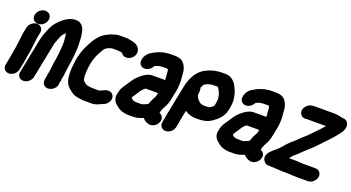

<svg xmlns="http://www.w3.org/2000/svg" viewBox="-61 -1555 4728 2584"><g transform="rotate(20 2303.0 -262.5)"><path d="M100.3 -440 86.4 -370C77 -323.1 77.7 -286.6 70.3 -249.2C62.8 -202.1 62.7 -171.2 54.9 -132L45.3 -84C43.1 -73.3 41.8 -64.2 41.1 -53.3L38.9 -42C36.9 -32.2 35.8 -24.1 35.1 -13.3L8.5 120C-2.3 174.2 33.9 219.5 88.2 219.5C143 219.5 195.9 173.4 206.5 120L231 -2.7C235.4 -19.5 235.8 -36.5 236.9 -42C240.2 -58.4 241.3 -74.3 243.3 -84L252.9 -132C262.5 -180.2 263.4 -215.3 269.7 -256.6C276.2 -297.3 277.6 -335.9 284.4 -370L298.3 -440C309.2 -494.5 273.1 -538.5 219 -538.5C165 -538.5 111.2 -494.5 100.3 -440ZM146.9 -643C135.6 -586.8 172.7 -541.5 228.6 -541.5C282.8 -541.5 336.3 -584.8 347.3 -640C358.5 -696.4 320.4 -741.5 265.5 -741.5C211.3 -741.5 157.9 -698.2 146.9 -643Z M592.3 11.2 583.9 53C582 62.6 581 71.5 580.8 81.7C579.5 86.6 578.2 91.8 577.1 97L574.1 112C566.5 150.5 569.8 188.7 599.3 212.4C662.1 262.7 776.8 198.7 772.6 109.6L775.1 97C777.2 86.8 783.8 68.5 783 47.4L791.1 7C791.2 6.5 791.4 5.7 791.4 5C798.3 -41.7 801.3 -77 807.4 -120.1L812.5 -155.1C814.9 -167.3 817.5 -182.2 819 -193.4L823 -223.5C824.4 -233.5 825 -244.5 827.3 -259.6C835.2 -308.6 834.9 -344.5 839.6 -387C842.4 -425.4 841.7 -451.2 839.6 -486.8C838.7 -530.2 837.4 -575.7 828.4 -618.7C824.1 -643.2 821.4 -668.1 805.8 -695.6C791.5 -722.2 768.8 -753.7 723.4 -762.8C675.6 -772.4 627.2 -759 591.1 -740.5C568.1 -728.5 554.8 -721.1 530.7 -703.6C497.6 -679.6 482.8 -661.5 460.2 -639.3C417.5 -595 395 -549.2 372.4 -492.6C358.3 -453.2 337.9 -412.8 327.2 -359L226.2 147C215.3 201.6 250.3 246.5 305.3 246.5C360.3 246.5 413.3 201.6 424.2 147L525.2 -359C526.9 -367.5 529 -374.7 532.3 -383C552.9 -437.1 570.4 -491.4 591.2 -517.3C605.2 -530.2 617.2 -543.3 628.2 -552.8C630.2 -542 631.7 -532.8 632.7 -519.3C638.6 -469.4 643.2 -418.5 638.6 -365.2C634.1 -323.1 633.4 -289.4 627.4 -249.5C622.7 -209.3 621.2 -188.6 613.8 -152C606.6 -115.7 603.6 -78.5 599.6 -45.6C597.1 -31.1 597 -22.8 596.1 -18C594.1 -8.1 594.1 -2.3 592.3 11.2Z M1609.8 -680.7C1582.3 -747.6 1507.3 -754.7 1449.4 -766.8C1448.6 -766.9 1447.1 -767.2 1445.9 -767.3L1427.1 -769.2C1417.1 -770.6 1406.8 -771.2 1392.6 -770.5H1319.8C1295 -770.5 1273.1 -766 1252.3 -760C1214.8 -750.3 1184.4 -739.3 1147.3 -719.2C1113.8 -701.5 1083.8 -682.6 1054.8 -650.1L1036.3 -628.8C1003.8 -591.3 974.9 -539.2 953.1 -495.9C930.4 -450.8 909.7 -408.3 894.5 -350.4C883.4 -308.5 877.2 -287.7 870.6 -240.7C860.8 -167.7 856.3 -107.5 859.4 -44.4C860.3 -10.4 867 17.8 872.5 38C888.5 97.1 925.7 130.1 966.8 159.5L976.8 167.2C991.6 178.5 1009.7 193.2 1039.7 199.6C1064.7 206.9 1093.4 211.2 1123 214.3L1136.7 216C1148.1 218.3 1161.2 219.2 1175.4 218.5H1277.4C1294.5 218.5 1309.2 216.7 1327.4 210.7C1361.3 201.5 1391.6 185.7 1417.1 174C1442.3 166.5 1470.6 149.9 1489.5 122.8C1529.7 65.4 1508.1 10.1 1471.8 -10C1417.6 -40.1 1356.2 1.3 1338.3 9.5C1334.2 11.3 1323.8 14.2 1309.3 20.5H1203.5C1197.8 19.4 1191.4 18.4 1185.6 17.7L1168 15.7C1149 13.6 1128 8.6 1124.9 6.6C1112.1 -5.4 1099.6 -11.7 1089.6 -18.8C1085.4 -21.8 1084.7 -24.7 1072.5 -34.7C1072 -35.5 1071.2 -37.4 1069.3 -42.5C1065.9 -59.7 1061.3 -74.7 1060.4 -89.3C1060.4 -114.8 1060.7 -138 1061.2 -166.4C1062.2 -198 1069.4 -249.7 1077.8 -292C1080.8 -303.6 1084.7 -318.7 1089.3 -335C1100.6 -375 1112.8 -401.2 1130.5 -438.3C1138.3 -453.5 1160.2 -489.6 1171.9 -510.1L1180.1 -520.6C1186.9 -528.8 1191.6 -534.5 1194.2 -536.9C1211.9 -548.3 1236.7 -561.9 1249 -564.2C1262.4 -566.8 1279 -572.5 1280.3 -572.5H1360.3C1360.9 -572.5 1363.4 -572.8 1364.4 -572.7L1381.3 -570.9C1388.1 -569.5 1396.9 -567.5 1410 -566.7C1415.6 -565 1421.1 -563.7 1426.9 -562C1436.2 -545.4 1452.6 -530.4 1476 -524.5C1529.9 -510.9 1588.6 -547.8 1610.5 -597.9C1622.9 -626.1 1620.4 -655.8 1609.8 -680.7Z M2285.8 -317C2293.1 -353.5 2296.9 -391.6 2298.1 -426.4C2298.5 -452.9 2300.5 -487.5 2295.1 -516.3C2293.7 -524.5 2293.6 -543.9 2292.1 -561.3L2289.7 -589.7C2288.2 -602.9 2287.6 -611.9 2285.3 -621.2L2280.8 -639.4C2272.7 -671.4 2253.9 -703.8 2233.8 -726C2206.4 -754.8 2163.8 -768.5 2113.4 -768.5H2050.4C2039 -768.5 2025.3 -768.9 2012.8 -767.1C1979.1 -762.4 1945.9 -760 1908.4 -746C1892.6 -740.7 1873.5 -735.8 1850.2 -723.2L1835.7 -715.8C1821 -708.5 1798.6 -695.3 1786.6 -688.2C1750.4 -666.9 1716.1 -624.2 1706.3 -575L1704.5 -566C1693.8 -512.6 1728.3 -466.5 1783.1 -466.5C1831.3 -466.5 1874.3 -500.3 1894 -541.1L1913.5 -550.8C1926.3 -556.6 1941.5 -562.6 1951.6 -564C1972.4 -567.6 1990.1 -570.5 2008.9 -570.5H2073.9C2075.5 -570.5 2076.3 -570.2 2078 -569.9C2081 -564.6 2083.8 -556.8 2087.5 -544.7C2091.4 -523.5 2089.3 -488.1 2095.3 -451.8L2096.2 -434.5C2096.3 -429 2096.4 -422.6 2096.6 -416.5H1930.1C1860.8 -416.5 1817.7 -390.7 1775.1 -357.7C1733.1 -325.2 1701.7 -293.9 1671.6 -248.8L1654.8 -223.2C1634.6 -194.3 1613.7 -161 1595.4 -134.8C1574.3 -104.7 1560.7 -61 1552.7 -21C1541.3 35.8 1558.5 77.5 1585.1 106.2C1600.9 122.7 1618.7 132.8 1626.6 140.3C1654 166.4 1692.4 182.5 1735.7 190L1752 192.9C1760.7 194.5 1770.9 195.5 1781 195.5H1862C1914.5 195.5 1958.9 177.6 2001.7 161.1C2020.8 188.5 2050.6 205.8 2084.5 216C2141 233.5 2198.9 192.1 2220.3 148.5C2250.2 87.7 2219 38.7 2176.4 25.7L2178.6 14.5C2180 10.2 2180.4 8.9 2182 2.2C2184.7 -4.6 2188 -12.9 2189.7 -21C2199.9 -42.1 2205.1 -59 2214.7 -74.9C2235.9 -109.6 2250.8 -146.6 2259.6 -191L2282.2 -304C2282.8 -307.3 2284.9 -312.8 2285.8 -317ZM2067.1 -218.5 2059.9 -182.3 2055.7 -169.5C2053.3 -162.9 2050.1 -156.4 2045.5 -149.2C2023.9 -115.6 2009.3 -77.5 1995.9 -39L1983.7 -31.4C1973.8 -26.1 1969.2 -24.7 1960.5 -21C1934.7 -10.1 1919.4 -2.5 1901.5 -2.5H1826.5C1824.7 -2.5 1822.5 -2.7 1820.9 -3L1804.7 -5.9C1797.6 -7.2 1786.1 -9.9 1782.1 -13.6C1775.1 -22.2 1765.4 -27.8 1754.5 -34.9C1755.7 -40.9 1757.8 -48.4 1759.2 -51.9C1760 -52.9 1760.8 -54.1 1761.5 -55.2C1777.9 -81.3 1799.4 -110.8 1818.7 -142L1832.4 -162.8C1847.7 -184.7 1853.7 -190.5 1878.4 -211.2C1881.4 -213.3 1884.6 -215.6 1888.8 -218.5Z M2268.5 60 2255.1 127C2244.3 181.2 2280.5 226.5 2334.8 226.5C2389.6 226.5 2442.5 180.4 2453.1 127L2466.5 60C2470.3 41.2 2472.4 20.4 2475.5 5L2501.2 -123.9C2538.8 -95.9 2590.2 -73.8 2657.6 -73.5C2681.4 -72.3 2709.4 -74.3 2729.5 -75.6C2783.1 -78.9 2836.1 -92.8 2876.5 -120.7C2937.8 -163 3016.3 -219.4 3038.6 -331L3042.8 -352C3054.6 -411.4 3060 -468.8 3047.5 -518.9C3045.1 -535.6 3040.8 -556.3 3035.7 -573.4L3027.9 -596C3023 -610.1 3014.2 -625.4 3008.3 -638.9C2999.7 -659.7 2987.8 -679.4 2975.2 -696.9C2947.8 -731.2 2908 -772.5 2831.2 -772.5H2793.2C2712.5 -772.5 2644.1 -758.1 2580.7 -727.7C2509.4 -697.9 2452 -643.9 2416.4 -572.7L2408.2 -556.2C2387.4 -516.7 2371.7 -466.6 2361.9 -418L2277.7 4C2273.4 25.5 2271.3 45.8 2268.5 60ZM2844.8 -352 2840.6 -331C2839.7 -326.4 2838.3 -324.6 2837.4 -320C2837.3 -319.4 2837.3 -319.3 2837 -318.4L2825.2 -306.6C2823.9 -305.3 2802.9 -288.6 2799.3 -286L2788.5 -278.5C2773.5 -272.7 2747.9 -271.5 2728.2 -271.5H2703.2C2674.4 -271.5 2649.8 -282.8 2634.8 -295.8C2619.7 -309.8 2610.7 -319.5 2598.9 -336.2C2589.6 -349.2 2583.6 -360.7 2580.3 -380.9C2581.9 -393.2 2582.5 -402 2583 -410L2585 -439.2C2586.2 -453.3 2584.7 -467.8 2578.5 -481.8C2580.5 -486.9 2583.6 -493.6 2586.9 -500.6L2595.3 -517.6C2600.3 -527.9 2600.5 -527.5 2609.4 -537.1C2614.3 -540.7 2623.1 -546 2629.9 -549.2C2659.3 -561.7 2684.4 -572.5 2712.3 -572.5C2724.7 -572.5 2741.6 -574.5 2753.7 -574.5H2791.1C2797.4 -567 2807.1 -558.4 2810.2 -551.1C2815.7 -538.3 2821.8 -526.3 2832 -508.1L2837.2 -496.8C2841 -482.5 2842.2 -478.3 2844.1 -469.6L2849.4 -445.2C2853.8 -427.4 2853.1 -398.8 2847.6 -371C2846.3 -364.7 2845.9 -357.5 2844.8 -352Z M3734.8 -317C3742.1 -353.5 3745.9 -391.6 3747.1 -426.4C3747.5 -452.9 3749.5 -487.5 3744.1 -516.3C3742.7 -524.5 3742.6 -543.9 3741.1 -561.3L3738.7 -589.7C3737.2 -602.9 3736.6 -611.9 3734.3 -621.2L3729.8 -639.4C3721.7 -671.4 3702.9 -703.8 3682.8 -726C3655.4 -754.8 3612.8 -768.5 3562.4 -768.5H3499.4C3488 -768.5 3474.3 -768.9 3461.8 -767.1C3428.1 -762.4 3394.9 -760 3357.4 -746C3341.6 -740.7 3322.5 -735.8 3299.2 -723.2L3284.7 -715.8C3270 -708.5 3247.6 -695.3 3235.6 -688.2C3199.4 -666.9 3165.1 -624.2 3155.3 -575L3153.5 -566C3142.8 -512.6 3177.3 -466.5 3232.1 -466.5C3280.3 -466.5 3323.3 -500.3 3343 -541.1L3362.5 -550.8C3375.3 -556.6 3390.5 -562.6 3400.6 -564C3421.4 -567.6 3439.1 -570.5 3457.9 -570.5H3522.9C3524.5 -570.5 3525.3 -570.2 3527 -569.9C3530 -564.6 3532.8 -556.8 3536.5 -544.7C3540.4 -523.5 3538.3 -488.1 3544.3 -451.8L3545.2 -434.5C3545.3 -429 3545.4 -422.6 3545.6 -416.5H3379.1C3309.8 -416.5 3266.7 -390.7 3224.1 -357.7C3182.1 -325.2 3150.7 -293.9 3120.6 -248.8L3103.8 -223.2C3083.6 -194.3 3062.7 -161 3044.4 -134.8C3023.3 -104.7 3009.7 -61 3001.7 -21C2990.3 35.8 3007.5 77.5 3034.1 106.2C3049.9 122.7 3067.7 132.8 3075.6 140.3C3103 166.4 3141.4 182.5 3184.7 190L3201 192.9C3209.7 194.5 3219.9 195.5 3230 195.5H3311C3363.5 195.5 3407.9 177.6 3450.7 161.1C3469.8 188.5 3499.6 205.8 3533.5 216C3590 233.5 3647.9 192.1 3669.3 148.5C3699.2 87.7 3668 38.7 3625.4 25.7L3627.6 14.5C3629 10.2 3629.4 8.9 3631 2.2C3633.7 -4.6 3637 -12.9 3638.7 -21C3648.9 -42.1 3654.1 -59 3663.7 -74.9C3684.9 -109.6 3699.8 -146.6 3708.6 -191L3731.2 -304C3731.8 -307.3 3733.9 -312.8 3734.8 -317ZM3516.1 -218.5 3508.9 -182.3 3504.7 -169.5C3502.3 -162.9 3499.1 -156.4 3494.5 -149.2C3472.9 -115.6 3458.3 -77.5 3444.9 -39L3432.7 -31.4C3422.8 -26.1 3418.2 -24.7 3409.5 -21C3383.7 -10.1 3368.4 -2.5 3350.5 -2.5H3275.5C3273.7 -2.5 3271.5 -2.7 3269.9 -3L3253.7 -5.9C3246.6 -7.2 3235.1 -9.9 3231.1 -13.6C3224.1 -22.2 3214.4 -27.8 3203.5 -34.9C3204.7 -40.9 3206.8 -48.4 3208.2 -51.9C3209 -52.9 3209.8 -54.1 3210.5 -55.2C3226.9 -81.3 3248.4 -110.8 3267.7 -142L3281.4 -162.8C3296.7 -184.7 3302.7 -190.5 3327.4 -211.2C3330.4 -213.3 3333.6 -215.6 3337.8 -218.5Z M3813.2 189.5C3818.7 189.5 3824.6 189.8 3832.1 190.4C3886.6 194.3 3948 197 4005.4 199.5H4084.2C4093.2 199.5 4099.9 199.7 4109.4 200.3C4140.8 204.2 4174.6 205.5 4209 205.5H4365C4419 205.5 4472.4 161 4483.1 107C4493.8 53.6 4459.4 7.5 4404.5 7.5H4220.8C4191.4 5.5 4158.9 1.5 4123.7 1.5H4087.7C4064.5 1.5 4044.8 0.9 4021.8 0.1C4032.4 -11.7 4044.6 -24.5 4060 -42.6C4079.5 -65.7 4108.5 -83.9 4140.9 -117.7L4171.5 -147.3C4181.7 -157.5 4190 -165.6 4200 -175.1L4228 -200C4251.4 -219.6 4281.6 -247.3 4304.8 -271.1C4356.8 -325 4418.2 -389.7 4469.2 -445C4490.7 -468.3 4514.1 -494.7 4537.6 -524.8C4552.6 -545.4 4574.1 -567.7 4590.1 -601.6C4626.3 -673.3 4598 -754.5 4513.6 -754.5H4510C4506 -755.5 4500 -756.8 4493.8 -757.9C4462.7 -763.3 4431.8 -772.5 4387.2 -772.5H4115.2C4107.7 -772.5 4099.6 -772.1 4088.2 -771.4L4075 -770.3C4047.4 -767.1 4022.3 -754.5 4001.6 -734.7C3927.7 -664.1 3970.2 -566.2 4052.4 -572.6L4064.9 -573.7C4071.4 -574.3 4074.9 -574.5 4075.7 -574.5H4343.5C4339 -569.5 4334.9 -565 4329.7 -559.2C4294 -518 4243.5 -466 4204.5 -426C4204.1 -425.7 4203.5 -425.1 4203.1 -424.6C4165.8 -383.4 4123.6 -346.9 4078.5 -307.1C4055.5 -285.8 4032.1 -261.5 4012.9 -243.2C4007.6 -238.1 4002.7 -233 3997.4 -229.3C3983.6 -219.8 3972.9 -208.1 3958.3 -195.3C3934 -172.9 3912.1 -145.7 3893.9 -125.3C3881.1 -112.2 3868.7 -96.6 3860.4 -87.7C3845.7 -74.1 3832.9 -61.6 3823.2 -53.5L3800.4 -34.5C3793.2 -28.6 3786.4 -22.6 3779 -15.8C3756.1 5.6 3680.4 69.9 3721.2 141C3735.2 165.4 3756.8 188.5 3790.4 188.5C3797.4 188.5 3805.3 189.5 3813.2 189.5Z"/></g></svg>

Font: Smoothie
Style: ExBdIt
Weight: 800
Foundry: Cannot Into Space Fonts
Version: Version 0.8